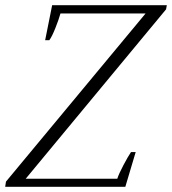

<svg xmlns="http://www.w3.org/2000/svg" viewBox="-32 -720 663 740"><path d="M-9 -20 529 -668H201Q195 -646 181.5 -612Q168 -578 158 -565H142L169 -700H611L608 -684L67 -31H420Q426 -50 444 -84Q462 -118 473 -134H491L451 0H-12Z"/></svg>

Font: Trirong Light
Style: Italic
Weight: 300
Italic angle: -12°
Designer: Katatrad Team
Foundry: CadsonDemak
Version: Version 1.001